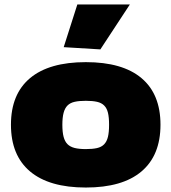

<svg xmlns="http://www.w3.org/2000/svg" viewBox="-20 -828 767 859"><path d="M265 -617 326 -808H561L429 -607ZM364 11Q200 11 114.5 -61Q29 -133 29 -270Q29 -407 114.5 -478.5Q200 -550 364 -550Q528 -550 613 -478.5Q698 -407 698 -270Q698 -133 613 -61Q528 11 364 11ZM364 -161Q394 -161 414 -165.5Q434 -170 446 -182.5Q458 -195 463 -216Q468 -237 468 -270Q468 -303 463 -323.5Q458 -344 446 -356Q434 -368 414 -372.5Q394 -377 364 -377Q334 -377 314 -372.5Q294 -368 282 -356Q270 -344 264.5 -323Q259 -302 259 -270Q259 -237 264.5 -216Q270 -195 282 -183Q294 -171 314 -166Q334 -161 364 -161Z"/></svg>

Font: Encode Sans Wide
Style: Black
Weight: 900
Designer: Pablo Impallari, Andres Torresi
Foundry: Pablo Impallari, Andres Torresi
Version: Version 1.000; ttfautohint (v1.00) -l 8 -r 50 -G 200 -x 14 -